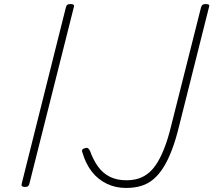

<svg xmlns="http://www.w3.org/2000/svg" viewBox="-20 -910 1054 949"><path d="M103 14Q93 14 89 10Q85 6 87 -1L306 -875Q308 -883 313 -886.5Q318 -890 329 -890Q339 -890 343.5 -886.5Q348 -883 345 -875L125 -1Q123 6 119 10Q115 14 103 14ZM603 19Q551 19 507.5 -2Q464 -23 434 -61.5Q404 -100 388 -154Q383 -167 387.5 -171.5Q392 -176 401 -178Q411 -181 416 -176.5Q421 -172 425 -164Q441 -119 465 -86Q489 -53 523.5 -36Q558 -19 605 -19Q640 -19 667.5 -28.5Q695 -38 717.5 -57.5Q740 -77 759 -108.5Q778 -140 794.5 -183.5Q811 -227 825 -284L974 -875Q977 -883 981.5 -886.5Q986 -890 997 -890Q1008 -890 1012 -886.5Q1016 -883 1013 -875L865 -286Q849 -220 830 -170Q811 -120 789 -84.5Q767 -49 740 -25.5Q713 -2 679 8.5Q645 19 603 19Z"/></svg>

Font: Playwrite IS Thin
Style: Regular
Weight: 250
Designer: Veronika Burian, José Scaglione
Foundry: TypeTogether
Version: Version 1.002